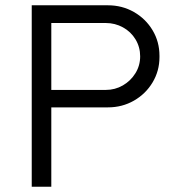

<svg xmlns="http://www.w3.org/2000/svg" viewBox="-20 -706 664 726"><path d="M583 -495V-490Q583 -438 557 -394.5Q531 -351 486.5 -325.5Q442 -300 388 -300H174V0H100V-686H388Q442 -686 486.5 -660.5Q531 -635 557 -591.5Q583 -548 583 -495ZM174 -619V-366H380Q415 -366 444.5 -383Q474 -400 492 -429Q510 -458 510 -493Q510 -528 492.5 -557Q475 -586 445 -602.5Q415 -619 380 -619Z"/></svg>

Font: Chivo Light
Style: Regular
Weight: 300
Designer: Hector Gatti
Foundry: Omnibus-Type
Version: Version 1.007